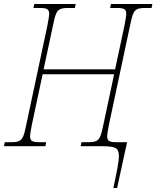

<svg xmlns="http://www.w3.org/2000/svg" viewBox="-41 -734 785 964"><path d="M556 49Q556 18 538.5 9Q521 0 471 0H364L368 -20H403Q429 -20 442 -26Q455 -32 462.5 -49.5Q470 -67 478 -108L532 -361H173L119 -108Q110 -61 110 -51Q110 -32 120 -26Q130 -20 156 -20H191L187 0H-21L-17 -20H16Q42 -20 55 -26Q68 -32 75.5 -49.5Q83 -67 91 -108L197 -606Q206 -653 206 -663Q206 -682 196 -688Q186 -694 160 -694H127L131 -714H339L335 -694H300Q274 -694 261 -688Q248 -682 240.5 -664.5Q233 -647 225 -606L178 -386H537L584 -606Q593 -653 593 -663Q593 -682 583 -688Q573 -694 547 -694H512L516 -714H724L720 -694H687Q661 -694 648 -688Q635 -682 627.5 -664.5Q620 -647 612 -606L506 -108Q497 -61 497 -51Q497 -32 507 -26Q517 -20 543 -20H597L547 210H528Q540 156 548 113Q556 70 556 49Z"/></svg>

Font: Noto Serif NarrowThin
Style: Italic
Weight: 250
Width: 4
Italic angle: -12°
Designer: Monotype Design Team
Foundry: Monotype Imaging Inc.
Version: Version 1.001